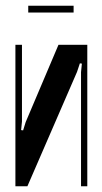

<svg xmlns="http://www.w3.org/2000/svg" viewBox="-20 -653 356 673"><path d="M286 -496V0H264V-400L267 -430L260 -431L250 -401L76 0H34V-496H57V-227L54 -197L61 -196L70 -225L185 -496ZM238 -609H79V-633H238Z"/></svg>

Font: Moniqa Extra Bold Narrow Heading
Style: Regular
Weight: 800
Width: 4
Designer: Rajesh Rajput
Foundry: Rajesh Rajput
Version: Version 1.000;December 15, 2022;FontCreator 14.0.0.2794 32-b